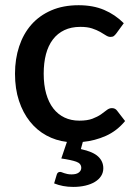

<svg xmlns="http://www.w3.org/2000/svg" viewBox="-20 -538 520 736"><path d="M459.5 -74Q428 -36 386 -17.2Q344 1.5 297.5 6L290 33.5Q336.5 43.5 356.2 62Q376 80.5 376 107Q376 123.5 367.5 136.8Q359 150 343.8 159.2Q328.5 168.5 307.2 173.5Q286 178.5 260.5 178.5Q240 178.5 221.8 175Q203.5 171.5 187.5 165L197.5 131.5Q200.5 121 210.5 121Q213.5 121 217.2 122.5Q221 124 226.2 125.8Q231.5 127.5 238.2 129Q245 130.5 254.5 130.5Q273 130.5 282.2 123.2Q291.5 116 291.5 105.5Q291.5 88.5 272.2 81.8Q253 75 215 69.5L236.5 6Q194 1 157.8 -18.8Q121.5 -38.5 94.8 -72Q68 -105.5 52.8 -151.5Q37.5 -197.5 37.5 -255.5Q37.5 -312 53.5 -360.2Q69.5 -408.5 100.2 -443.5Q131 -478.5 176.5 -498.2Q222 -518 281.5 -518Q337 -518 379.2 -500Q421.5 -482 454.5 -449L426 -410Q421 -403.5 416.5 -400Q412 -396.5 403.5 -396.5Q395 -396.5 385.8 -402.5Q376.5 -408.5 363.8 -415.8Q351 -423 333 -429Q315 -435 288 -435Q253 -435 226.8 -422.5Q200.5 -410 182.8 -386.8Q165 -363.5 156.2 -330.2Q147.5 -297 147.5 -255.5Q147.5 -212.5 157 -179Q166.5 -145.5 184.2 -122.5Q202 -99.5 227.2 -87.5Q252.5 -75.5 284 -75.5Q315 -75.5 334.5 -83Q354 -90.5 367 -99.5Q380 -108.5 389.2 -116Q398.5 -123.5 409 -123.5Q422 -123.5 429 -113.5Z"/></svg>

Font: TypoPRO Lato
Style: Regular
Weight: 600
Designer: Lukasz Dziedzic with Adam Twardoch and Botio Nikoltchev
Foundry: tyPoland Lukasz Dziedzic
Version: Version 2.010; 2014-09-01; http://www.latofonts.com/